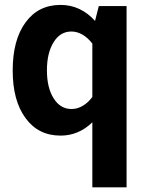

<svg xmlns="http://www.w3.org/2000/svg" viewBox="-20 -558 616 797"><path d="M32.7 -265.6C32.7 -182.1 50.3 -116.2 85.9 -67.9C121.1 -19.5 169.4 4.9 231.4 4.9C281.7 4.9 325.7 -13.7 363.3 -50.3V219.7H505.4V-532.7H390.1L374.5 -471.2C334.5 -515.6 286.6 -537.6 231.4 -537.6C169.4 -537.6 121.1 -513.2 85.9 -464.8C50.3 -416 32.7 -349.6 32.7 -265.6ZM174.8 -266.1C174.8 -314.5 184.1 -353 202.6 -382.8C220.7 -412.6 245.6 -427.2 276.4 -427.2C309.1 -427.2 339.4 -408.2 363.3 -377V-155.3C339.8 -124 309.6 -105.5 276.9 -105.5C246.1 -105.5 221.2 -120.1 202.6 -149.9C184.1 -179.2 174.8 -217.8 174.8 -266.1Z"/></svg>

Font: Estedad Bold
Style: Regular
Weight: 700
Designer: Amin Abedi
Version: Version 7.3